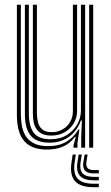

<svg xmlns="http://www.w3.org/2000/svg" viewBox="-20 -620 466 806"><path d="M177.6 7.9Q143.6 7.9 120.7 -1.1Q97.8 -10.1 83.9 -25.4Q70 -40.8 62.9 -59.7Q55.8 -78.6 53.4 -98.7Q50.9 -118.7 50.9 -137.2V-600H67.6V-139.6Q67.6 -117.9 71.4 -94.7Q75.1 -71.4 86.6 -51.3Q98.1 -31.3 121 -18.9Q143.8 -6.6 182.2 -6.6Q227.6 -6.6 259.3 -25.5Q290.9 -44.4 309.1 -76.6H313.2L305.3 -20.7V0H288.4L288.4 -9.2L298 -45.4H294.5Q273.6 -17 244.1 -4.5Q214.5 7.9 177.6 7.9ZM354.3 0V-600H371.2V0ZM195.5 -50.9Q168.8 -50.9 153.2 -60Q137.7 -69 130.1 -83.3Q122.4 -97.5 120.2 -113.8Q118 -130.1 118 -144.4V-600H134.9V-145.2Q134.9 -125.3 139.3 -107Q143.6 -88.7 157.1 -77Q170.6 -65.2 197.7 -65.2Q222.6 -65.2 242.6 -76.7Q262.6 -88.1 274.3 -108.1Q286 -128.1 286 -153.3V-600H303.6V-154.6Q303.6 -126.8 290 -103.1Q276.4 -79.4 252.1 -65.2Q227.8 -50.9 195.5 -50.9ZM186.7 -21.1Q132.4 -21.4 108.5 -51.1Q84.5 -80.7 84.5 -140.4V-600H101.2V-142Q101.2 -90.5 121.5 -62.9Q141.8 -35.4 191.8 -35.4Q231.1 -35.4 259.8 -52.8Q288.5 -70.1 304.1 -97.6Q319.7 -125.2 319.7 -155.5V-600H337.4V0H320.9V-46.2L323.8 -114.7H319.8Q304.2 -70.2 269.5 -45.5Q234.7 -20.8 186.7 -21.1ZM298.3 28.8 293.1 63.4Q286.7 108.4 306 129.9Q325.2 151.3 373.2 151.3H394.8V165.8H373.2Q317.8 165.8 295.2 140.7Q272.5 115.7 279.9 63.4L285.1 28.8ZM347.7 28.8 342.9 59.4Q340.2 76.6 347.5 85.3Q354.8 93.9 373.2 93.9H394.8V108H373.2Q347.2 108 336.6 95.7Q326 83.5 330.1 59.4L335.3 28.8ZM323.4 28.8 318.2 61.4Q313.4 92.8 326.6 107.6Q339.8 122.4 373.2 122.4H394.8V136.9H373.2Q332.1 136.9 315.6 118.2Q299 99.6 305 61.4L310.2 28.8Z"/></svg>

Font: Big Shoulders Inline Text SC Thin
Style: Regular
Weight: 100
Designer: Patric King
Foundry: XO Type Co
Version: Version 2.002